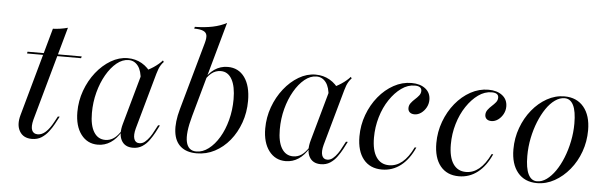

<svg xmlns="http://www.w3.org/2000/svg" viewBox="-45 -788 2983 945"><g transform="rotate(5 1447.0 -315.0)"><path d="M134.7 11.3Q92.7 11.3 74.2 -20.2Q55.6 -51.6 69.4 -100.8L191.1 -537.9Q209.7 -538.7 228.6 -541.5Q247.6 -544.4 264.5 -549.2L134.7 -83.9Q125.8 -49.2 133.1 -31.5Q140.3 -13.7 162.1 -13.7Q182.3 -13.7 201.2 -31Q220.2 -48.4 237.9 -81.5L253.2 -109.7H262.1L241.9 -71.8Q232.3 -54 217.7 -34.7Q203.2 -15.3 183.1 -2Q162.9 11.3 134.7 11.3ZM75 -405.6 76.6 -414.5H344.4L341.9 -405.6Z M460.5 11.3Q408.9 11.3 377.8 -29.8Q346.8 -71 346.8 -140.3Q346.8 -195.2 365.3 -246.4Q383.9 -297.6 415.7 -337.9Q447.6 -378.2 487.9 -402Q528.2 -425.8 571 -425.8Q609.7 -425.8 641.1 -407.7Q672.6 -389.5 692.7 -356.5L643.5 -321.8Q641.1 -369.4 623 -393.1Q604.8 -416.9 576.6 -416.9Q546 -416.9 517.7 -394Q489.5 -371 466.9 -331.9Q444.4 -292.7 431.5 -244Q418.5 -195.2 418.5 -141.9Q418.5 -80.6 438.7 -48Q458.9 -15.3 495.2 -15.3Q518.5 -15.3 537.5 -28.6Q556.5 -41.9 573.4 -69.4V-62.9Q552.4 -26.6 523.8 -7.7Q495.2 11.3 460.5 11.3ZM633.9 11.3Q593.5 11.3 577 -19.8Q560.5 -50.8 575 -101.6L649.2 -366.9Q675 -375.8 701.2 -393.1Q727.4 -410.5 744.4 -429.8L749.2 -422.6Q741.1 -414.5 735.5 -405.2Q729.8 -396 725.8 -385.9Q721.8 -375.8 717.7 -361.3L640.3 -84.7Q631.5 -51.6 637.9 -32.7Q644.4 -13.7 663.7 -13.7Q679 -13.7 691.5 -24.2Q704 -34.7 714.5 -49.6Q725 -64.5 732.3 -79.8L748.4 -109.7H757.3L738.7 -73.4Q728.2 -54 714.1 -34.3Q700 -14.5 680.2 -1.6Q660.5 11.3 633.9 11.3Z M949.2 11.3Q899.2 11.3 870.2 -13.3Q841.1 -37.9 835.5 -85.1Q829.8 -132.3 848.4 -198.4L941.9 -532.3Q949.2 -558.1 946.4 -572.2Q943.5 -586.3 928.2 -592.7Q912.9 -599.2 883.9 -599.2L886.3 -608.1Q935.5 -608.9 974.2 -616.9Q1012.9 -625 1042.7 -641.1L911.3 -169.4Q887.1 -83.1 896.8 -40.3Q906.5 2.4 946.8 2.4Q978.2 2.4 1007.3 -19.8Q1036.3 -41.9 1058.9 -79.8Q1081.5 -117.7 1094.4 -166.9Q1107.3 -216.1 1107.3 -269.4Q1107.3 -333.1 1087.9 -367.7Q1068.5 -402.4 1033.1 -402.4Q1007.3 -402.4 986.7 -385.9Q966.1 -369.4 950 -337.9V-345.2Q969.4 -384.7 999.2 -405.2Q1029 -425.8 1065.3 -425.8Q1118.5 -425.8 1148.8 -383.9Q1179 -341.9 1179 -267.7Q1179 -210.5 1160.9 -159.7Q1142.7 -108.9 1111.3 -70.6Q1079.8 -32.3 1038.3 -10.5Q996.8 11.3 949.2 11.3Z M1388.7 11.3Q1337.1 11.3 1306 -29.8Q1275 -71 1275 -140.3Q1275 -195.2 1293.5 -246.4Q1312.1 -297.6 1344 -337.9Q1375.8 -378.2 1416.1 -402Q1456.5 -425.8 1499.2 -425.8Q1537.9 -425.8 1569.4 -407.7Q1600.8 -389.5 1621 -356.5L1571.8 -321.8Q1569.4 -369.4 1551.2 -393.1Q1533.1 -416.9 1504.8 -416.9Q1474.2 -416.9 1446 -394Q1417.7 -371 1395.2 -331.9Q1372.6 -292.7 1359.7 -244Q1346.8 -195.2 1346.8 -141.9Q1346.8 -80.6 1366.9 -48Q1387.1 -15.3 1423.4 -15.3Q1446.8 -15.3 1465.7 -28.6Q1484.7 -41.9 1501.6 -69.4V-62.9Q1480.6 -26.6 1452 -7.7Q1423.4 11.3 1388.7 11.3ZM1562.1 11.3Q1521.8 11.3 1505.2 -19.8Q1488.7 -50.8 1503.2 -101.6L1577.4 -366.9Q1603.2 -375.8 1629.4 -393.1Q1655.6 -410.5 1672.6 -429.8L1677.4 -422.6Q1669.4 -414.5 1663.7 -405.2Q1658.1 -396 1654 -385.9Q1650 -375.8 1646 -361.3L1568.5 -84.7Q1559.7 -51.6 1566.1 -32.7Q1572.6 -13.7 1591.9 -13.7Q1607.3 -13.7 1619.8 -24.2Q1632.3 -34.7 1642.7 -49.6Q1653.2 -64.5 1660.5 -79.8L1676.6 -109.7H1685.5L1666.9 -73.4Q1656.5 -54 1642.3 -34.3Q1628.2 -14.5 1608.5 -1.6Q1588.7 11.3 1562.1 11.3Z M1864.5 11.3Q1805.6 11.3 1773 -29Q1740.3 -69.4 1740.3 -141.9Q1740.3 -197.6 1759.3 -248.8Q1778.2 -300 1810.9 -339.9Q1843.5 -379.8 1885.5 -402.8Q1927.4 -425.8 1973.4 -425.8Q2016.1 -425.8 2041.9 -405.6Q2067.7 -385.5 2067.7 -350.8Q2067.7 -330.6 2058.1 -312.9Q2048.4 -295.2 2033.1 -284.3Q2017.7 -273.4 2000.8 -273.4Q1985.5 -273.4 1977 -281Q1968.5 -288.7 1968.5 -301.6Q1968.5 -315.3 1977 -326.6Q1985.5 -337.9 1996.4 -347.6Q2007.3 -357.3 2015.7 -367.7Q2024.2 -378.2 2024.2 -391.1Q2024.2 -414.5 1990.3 -414.5Q1955.6 -414.5 1924.2 -391.9Q1892.7 -369.4 1866.9 -331Q1841.1 -292.7 1826.6 -243.5Q1812.1 -194.4 1812.1 -141.9Q1812.1 -79 1834.3 -46Q1856.5 -12.9 1897.6 -12.9Q1933.1 -12.9 1962.5 -37.1Q1991.9 -61.3 2016.1 -111.3H2024.2Q1997.6 -51.6 1956.9 -20.2Q1916.1 11.3 1864.5 11.3Z M2244.4 11.3Q2185.5 11.3 2152.8 -29Q2120.2 -69.4 2120.2 -141.9Q2120.2 -197.6 2139.1 -248.8Q2158.1 -300 2190.7 -339.9Q2223.4 -379.8 2265.3 -402.8Q2307.3 -425.8 2353.2 -425.8Q2396 -425.8 2421.8 -405.6Q2447.6 -385.5 2447.6 -350.8Q2447.6 -330.6 2437.9 -312.9Q2428.2 -295.2 2412.9 -284.3Q2397.6 -273.4 2380.6 -273.4Q2365.3 -273.4 2356.9 -281Q2348.4 -288.7 2348.4 -301.6Q2348.4 -315.3 2356.9 -326.6Q2365.3 -337.9 2376.2 -347.6Q2387.1 -357.3 2395.6 -367.7Q2404 -378.2 2404 -391.1Q2404 -414.5 2370.2 -414.5Q2335.5 -414.5 2304 -391.9Q2272.6 -369.4 2246.8 -331Q2221 -292.7 2206.5 -243.5Q2191.9 -194.4 2191.9 -141.9Q2191.9 -79 2214.1 -46Q2236.3 -12.9 2277.4 -12.9Q2312.9 -12.9 2342.3 -37.1Q2371.8 -61.3 2396 -111.3H2404Q2377.4 -51.6 2336.7 -20.2Q2296 11.3 2244.4 11.3Z M2630.6 11.3Q2569.4 11.3 2535.1 -30.2Q2500.8 -71.8 2500.8 -144.4Q2500.8 -200.8 2519.4 -251.2Q2537.9 -301.6 2569.8 -340.7Q2601.6 -379.8 2642.7 -402.8Q2683.9 -425.8 2729 -425.8Q2789.5 -425.8 2824.2 -384.3Q2858.9 -342.7 2858.9 -269.4Q2858.9 -213.7 2840.7 -163.3Q2822.6 -112.9 2790.3 -73.8Q2758.1 -34.7 2716.9 -11.7Q2675.8 11.3 2630.6 11.3ZM2629.8 2.4Q2654 2.4 2677 -14.1Q2700 -30.6 2720.2 -59.7Q2740.3 -88.7 2755.6 -127Q2771 -165.3 2779.8 -208.9Q2788.7 -252.4 2788.7 -296.8Q2788.7 -357.3 2773.8 -387.1Q2758.9 -416.9 2730.6 -416.9Q2706.5 -416.9 2683.1 -400.4Q2659.7 -383.9 2639.9 -354.8Q2620.2 -325.8 2604.8 -287.9Q2589.5 -250 2580.6 -206.5Q2571.8 -162.9 2571.8 -117.7Q2571.8 -58.1 2586.7 -27.8Q2601.6 2.4 2629.8 2.4Z"/></g></svg>

Font: Playfair 144pt Light
Style: Italic
Weight: 300
Italic angle: -15.6°
Designer: Claus Eggers Sørensen
Foundry: Claus Eggers Sørensen
Version: Version 2.001;gftools[0.9.30]